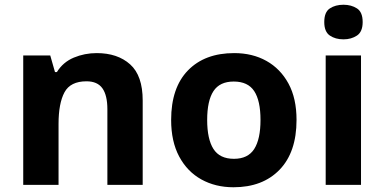

<svg xmlns="http://www.w3.org/2000/svg" viewBox="-20 -780 1621 810"><path d="M388 -556Q476 -556 529 -508.5Q582 -461 582 -356V0H433V-319Q433 -378 412 -407.5Q391 -437 345 -437Q277 -437 252 -390.5Q227 -344 227 -257V0H78V-546H192L212 -476H220Q246 -518 291.5 -537Q337 -556 388 -556Z M1231 -274Q1231 -138 1159.5 -64Q1088 10 965 10Q889 10 829.5 -23Q770 -56 736 -119.5Q702 -183 702 -274Q702 -410 773 -483Q844 -556 968 -556Q1045 -556 1104 -523Q1163 -490 1197 -427.5Q1231 -365 1231 -274ZM854 -274Q854 -193 880.5 -151.5Q907 -110 967 -110Q1026 -110 1052.5 -151.5Q1079 -193 1079 -274Q1079 -355 1052.5 -395.5Q1026 -436 966 -436Q907 -436 880.5 -395.5Q854 -355 854 -274Z M1429 -760Q1462 -760 1486 -744.5Q1510 -729 1510 -687Q1510 -646 1486 -630Q1462 -614 1429 -614Q1395 -614 1371.5 -630Q1348 -646 1348 -687Q1348 -729 1371.5 -744.5Q1395 -760 1429 -760ZM1503 -546V0H1354V-546Z"/></svg>

Font: Noto Sans Gurmukhi
Style: Bold
Weight: 700
Designer: Jelle Bosma - Monotype Design Team
Foundry: Monotype Imaging Inc.
Version: Version 2.004; ttfautohint (v1.8.4.7-5d5b)